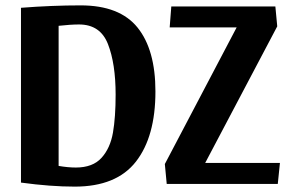

<svg xmlns="http://www.w3.org/2000/svg" viewBox="-20 -684 1063 714"><path d="M280 -664Q425 -664 491.5 -581.5Q558 -499 558 -344Q558 -176 485.5 -83Q413 10 258 10Q168 10 58 -5V-655Q173 -664 280 -664ZM410 -332Q410 -447 381.5 -520Q353 -593 274 -593Q243 -593 198 -588V-67Q233 -61 262 -61Q325 -61 357.5 -97Q390 -133 400 -190.5Q410 -248 410 -332ZM1021 -78 1013 0H600L593 -74L860 -582H611L617 -660H1004L1011 -586L743 -78Z"/></svg>

Font: Sansita Medium
Style: Regular
Weight: 500
Designer: Pablo Cosgaya
Foundry: Omnibus-Type
Version: Version 1.006